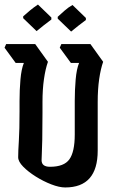

<svg xmlns="http://www.w3.org/2000/svg" viewBox="-20 -833 509 845"><path d="M267 -8Q241 -8 206 -21.5Q171 -35 137.5 -56Q104 -77 82 -99.5Q60 -122 60 -141Q60 -167 63 -214Q66 -261 66 -343V-389Q66 -437 70 -483Q74 -529 85 -556H49L0 -623L7 -639H135L191 -561Q180 -530 173.5 -485Q167 -440 167 -384V-336Q167 -260 166 -218Q165 -176 164 -156Q163 -136 163 -128Q163 -99 200 -99Q262 -99 285.5 -132Q309 -165 309 -241V-389Q309 -437 313 -483Q317 -529 328 -556H292L243 -623L250 -639H378L434 -561Q423 -530 416.5 -485Q410 -440 410 -384V-170Q410 -8 267 -8ZM141 -696 82 -753V-761Q95 -773 112 -787Q129 -801 147 -813L206 -756V-747Q190 -735 172.5 -721.5Q155 -708 141 -696ZM293 -694 234 -751V-759Q247 -771 264 -786Q281 -801 299 -811L358 -754V-745Q342 -733 324.5 -719.5Q307 -706 293 -694Z"/></svg>

Font: Jaini
Style: Regular
Weight: 400
Designer: Maithili Shingre, Girish Dalvi (Devanagari), Taresh Vohra (Latin)
Foundry: Ek Type
Version: Version 2.000; ttfautohint (v1.8.4.7-5d5b)